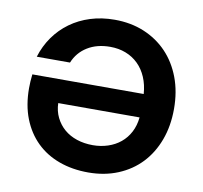

<svg xmlns="http://www.w3.org/2000/svg" viewBox="-79 -796 940 888"><g transform="rotate(10 390.5 -351.5)"><path d="M390 -121Q427 -121 460.5 -132Q494 -143 519.5 -164Q545 -185 561 -215.5Q577 -246 581 -285H199Q200 -248 215 -217.5Q230 -187 255 -165.5Q280 -144 314.5 -132.5Q349 -121 390 -121ZM391 7Q316 7 254 -15.5Q192 -38 147.5 -81.5Q103 -125 78.5 -187.5Q54 -250 54 -330Q54 -345 55 -361.5Q56 -378 58 -395H581Q578 -438 563 -473Q548 -508 523 -532.5Q498 -557 464.5 -570Q431 -583 391 -583Q329 -583 284.5 -555.5Q240 -528 220 -479H64Q80 -531 110 -573.5Q140 -616 182 -646.5Q224 -677 276.5 -693.5Q329 -710 390 -710Q466 -710 528.5 -684Q591 -658 636 -611Q681 -564 706 -498Q731 -432 731 -351Q731 -271 706.5 -205Q682 -139 637.5 -92Q593 -45 530 -19Q467 7 391 7Z"/></g></svg>

Font: SVN-Poppins SemiBold
Style: Regular
Weight: 600
Designer: Ninad Kale (Devanagari), Jonny Pinhorn (Latin)
Foundry: Indian Type Foundry
Version: Version 3.002 2017